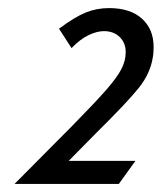

<svg xmlns="http://www.w3.org/2000/svg" viewBox="-20 -740 400 475"><path d="M274 -285 315 -342H150L218 -411Q297 -489 324.5 -524Q352 -559 358 -598Q360 -607 360 -624Q360 -668 331 -694Q302 -720 250 -720Q219 -720 192 -709Q165 -698 126 -669L157 -621Q178 -643 199 -653Q220 -663 237 -663Q261 -663 276 -648.5Q291 -634 291 -611Q291 -590 280.5 -569.5Q270 -549 243.5 -518.5Q217 -488 159 -429L16 -285Z"/></svg>

Font: Geom Light
Style: Italic
Weight: 300
Italic angle: -10°
Version: Version 1.102